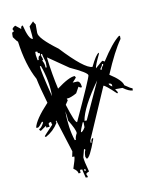

<svg xmlns="http://www.w3.org/2000/svg" viewBox="-80 -764 676 826"><g transform="rotate(-10 258.0 -350.5)"><path d="M116.2 -533.2Q116.2 -551.8 126 -551.8V-561.5Q116.2 -561.5 116.2 -570.3H107.4V-556.6L111.3 -533.2ZM232.4 -28.3V-37.1H227.5V-28.3ZM241.2 -195.3Q249 -195.3 259.8 -213.9V-236.3H255.9Q241.2 -203.1 241.2 -195.3ZM213.9 -167Q213.9 -179.7 222.7 -195.3Q222.7 -210.9 195.3 -254.9Q195.3 -271.5 190.4 -296.9Q190.4 -223.6 209 -167ZM408.2 -366.2V-371.1Q408.2 -380.9 394.5 -380.9Q394.5 -374 408.2 -366.2ZM274.4 -241.2 348.6 -403.3Q273.4 -297.9 264.6 -241.2ZM376 -445.3Q376 -453.1 385.7 -463.9V-468.8H380.9Q380.9 -461.9 371.1 -450.2V-445.3ZM144.5 -496.1V-519.5Q134.8 -549.8 134.8 -556.6H129.9V-547.9Q134.8 -539.1 134.8 -529.3H129.9Q139.6 -514.6 139.6 -496.1ZM145.5 -370.1V-375Q145.5 -437.5 121.1 -505.9H116.2Q116.2 -485.4 145.5 -370.1ZM237.3 0H227.5Q218.8 -33.2 218.8 -37.1H209V-23.4H200.2Q200.2 -34.2 181.6 -46.9Q195.3 -85.9 195.3 -97.7H185.5L190.4 -121.1L145.5 -263.7L142.6 -261.7L144.5 -253.9Q123 -219.7 89.8 -202.1Q85.9 -202.1 85 -206.1Q85.9 -208 125 -249Q122.1 -256.8 122.1 -261.7Q111.3 -260.7 110.4 -254.9Q112.3 -248 112.3 -242.2L97.7 -241.2V-249L72.3 -231.4Q66.4 -234.4 66.4 -240.2Q75.2 -241.2 87.9 -264.6Q87.9 -268.6 84 -269.5Q69.3 -250 62.5 -247.1L54.7 -248Q61.5 -282.2 121.1 -345.7Q100.6 -416 92.8 -455.1Q55.7 -522.5 42 -627Q39.1 -627 23.4 -649.4V-664.1Q24.4 -672.9 33.2 -672.9L28.3 -682.6Q28.3 -688.5 42 -696.3L65.4 -677.7Q65.4 -691.4 74.2 -691.4Q89.8 -627 107.4 -627Q107.4 -635.7 102.5 -682.6L121.1 -701.2Q121.1 -698.2 129.9 -686.5V-649.4Q129.9 -625 209 -566.4Q304.7 -463.9 338.9 -463.9Q363.3 -514.6 376 -519.5V-514.6Q352.5 -465.8 352.5 -455.1Q382.8 -482.4 385.7 -482.4L394.5 -477.5Q441.4 -550.8 473.6 -575.2H478.5V-561.5Q445.3 -514.6 404.3 -418Q455.1 -385.7 460 -362.3Q486.3 -343.8 492.2 -343.8V-334Q475.6 -334 450.2 -352.5H418L426.8 -338.9V-334H422.9Q378.9 -376 371.1 -376L274.4 -153.3V-143.6H278.3Q278.3 -162.1 288.1 -162.1V-158.2Q259.8 -79.1 246.1 -79.1L241.2 -87.9Q241.2 -107.4 246.1 -116.2V-121.1H241.2L232.4 -87.9Q232.4 -73.2 246.1 -23.4Q232.4 -18.6 232.4 -13.7Q237.3 -4.9 237.3 0ZM232.4 -241.2Q315.4 -420.9 315.4 -431.6Q315.4 -443.4 241.2 -477.5L153.3 -538.1V-533.2Q162.1 -461.9 176.8 -397.5Q231.4 -438.5 256.8 -438.5Q256.8 -434.6 260.7 -433.6Q260.7 -429.7 243.2 -412.1L262.7 -413.1Q276.4 -413.1 279.3 -385.7H271.5L264.6 -390.6L250 -364.3Q222.7 -348.6 206.1 -348.6L209 -340.8L197.3 -323.2Q222.7 -241.2 232.4 -241.2Z"/></g></svg>

Font: Blackcraft
Style: Regular
Weight: 400
Designer: GGBotNet
Foundry: GGBotNet
Version: 1.00